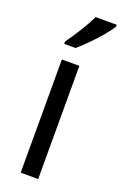

<svg xmlns="http://www.w3.org/2000/svg" viewBox="-149 -811 546 856"><g transform="rotate(20 124.0 -383.0)"><path d="M154 0H71V-537H154ZM248 -757Q235 -736 211 -707.5Q187 -679 159.5 -651.5Q132 -624 111 -606H57V-617Q83 -654 107.5 -693Q132 -732 148 -766H248Z"/></g></svg>

Font: Noto Sans Thai Looped Condensed
Style: Regular
Weight: 400
Width: 3
Designer: Sasikarn Vongin, Ben Mitchell
Foundry: The Fontpad Ltd
Version: Version 1.001; ttfautohint (v1.8.4.7-5d5b)